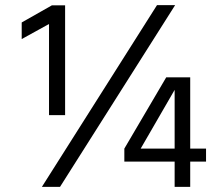

<svg xmlns="http://www.w3.org/2000/svg" viewBox="-20 -732 872 752"><path d="M215 0H144L595 -712H666ZM235 -281H172V-638L65 -579V-644L183 -711H235ZM531 -150H664V-380ZM725 0H664V-99H467V-150L631 -429H725V-150H787V-99H725Z"/></svg>

Font: Hind Siliguri
Style: Regular
Weight: 400
Designer: Jyotish Sonowal
Foundry: Indian Type Foundry
Version: Version 1.001;PS 1.0;hotconv 1.0.86;makeotf.lib2.5.63406; tt